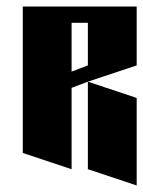

<svg xmlns="http://www.w3.org/2000/svg" viewBox="-20 -520 440 590"><path d="M50 -500H400V-319L250 -269L200 -250V0L50 -50ZM250 -269 400 -219V50L250 0ZM200 -450V-300L250 -319V-450Z"/></svg>

Font: SOV_Meka
Style: Book
Weight: 400
Version: Version 1.00